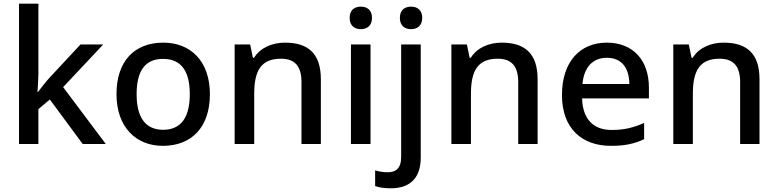

<svg xmlns="http://www.w3.org/2000/svg" viewBox="-20 -780 4214 1040"><path d="M188 -380V-760H83V0H188V-189L250 -241L428 0H553L322 -308L539 -539H416L251 -362C231 -341 201 -302 186 -282H183C185 -312 188 -353 188 -380Z M1117 -270C1117 -449 1012 -549 865 -549C708 -549 611 -449 611 -270C611 -91 717 10 862 10C1018 10 1117 -91 1117 -270ZM720 -270C720 -392 763 -461 863 -461C964 -461 1008 -392 1008 -270C1008 -149 964 -77 864 -77C764 -77 720 -149 720 -270Z M1524 -549C1456 -549 1391 -523 1356 -467H1350L1335 -539H1251V0H1357V-272C1357 -394 1392 -462 1502 -462C1578 -462 1613 -420 1613 -336V0H1718V-351C1718 -490 1649 -549 1524 -549Z M1935 -744C1901 -744 1874 -727 1874 -683C1874 -640 1901 -622 1935 -622C1967 -622 1995 -640 1995 -683C1995 -727 1967 -744 1935 -744ZM1987 -539H1881V0H1987Z M2146 -683C2146 -640 2173 -622 2207 -622C2239 -622 2267 -640 2267 -683C2267 -727 2239 -744 2207 -744C2173 -744 2146 -727 2146 -683ZM2096 240C2211 240 2259 174 2259 74V-539H2153V69C2153 135 2122 153 2080 153C2053 153 2034 149 2012 143V228C2032 235 2062 240 2096 240Z M2698 -549C2630 -549 2565 -523 2530 -467H2524L2509 -539H2425V0H2531V-272C2531 -394 2566 -462 2676 -462C2752 -462 2787 -420 2787 -336V0H2892V-351C2892 -490 2823 -549 2698 -549Z M3267 -549C3122 -549 3024 -446 3024 -265C3024 -84 3132 10 3289 10C3365 10 3415 -1 3469 -26V-114C3412 -89 3362 -76 3293 -76C3193 -76 3136 -136 3133 -247H3495V-305C3495 -455 3408 -549 3267 -549ZM3267 -467C3350 -467 3388 -409 3389 -325H3135C3143 -416 3191 -467 3267 -467Z M3900 -549C3832 -549 3767 -523 3732 -467H3726L3711 -539H3627V0H3733V-272C3733 -394 3768 -462 3878 -462C3954 -462 3989 -420 3989 -336V0H4094V-351C4094 -490 4025 -549 3900 -549Z"/></svg>

Font: Noto Sans Gujarati Medium
Style: Regular
Weight: 500
Designer: Jelle Bosma - Monotype Design Team, Universal Thirst
Foundry: Monotype Imaging Inc.
Version: Version 2.106